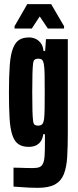

<svg xmlns="http://www.w3.org/2000/svg" viewBox="-20 -698 376 923"><path d="M161 205Q142 205 121.5 204Q101 203 81 201.5Q61 200 45 199V108Q58 108 73 108.5Q88 109 104 109.5Q120 110 136 110Q158 110 169.5 105.5Q181 101 187 87.5Q193 74 194.5 49Q196 24 196 -19V-53H188Q186 -36 178 -22Q170 -8 155 0Q140 8 118 8Q87 8 68 -5.5Q49 -19 39 -49.5Q29 -80 26 -130Q23 -180 23 -254Q23 -334 27 -385.5Q31 -437 42.5 -466Q54 -495 72.5 -506.5Q91 -518 120 -518Q135 -518 149.5 -512Q164 -506 175.5 -491.5Q187 -477 189 -453H197L201 -510H306V-60Q306 7 303 56.5Q300 106 287 139Q274 172 244.5 188.5Q215 205 161 205ZM163 -94Q175 -94 182 -100Q189 -106 192 -127Q194 -144 194.5 -174Q195 -204 195 -252Q195 -306 194.5 -338.5Q194 -371 191 -388Q188 -406 181.5 -411Q175 -416 164 -416Q154 -416 147.5 -412Q141 -408 139 -392.5Q137 -377 136 -344.5Q135 -312 135 -255Q135 -198 136 -165.5Q137 -133 139 -117.5Q141 -102 147 -98Q153 -94 163 -94ZM50 -561V-572L111 -678H226L288 -572V-561H210L171 -619L133 -561Z"/></svg>

Font: Saira UltraCondensed ExtraBold
Style: Regular
Weight: 800
Width: 1
Designer: Hector Gatti with collaboration of the Omnibus-Type team
Foundry: Omnibus-Type
Version: Version 1.101